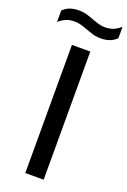

<svg xmlns="http://www.w3.org/2000/svg" viewBox="-214 -985 691 1042"><g transform="rotate(20 131.5 -464.5)"><path d="M79 0V-740H185V0ZM212 -826.5Q187 -826.5 165.8 -833Q144.5 -839.5 124 -847Q106 -854 88 -859.2Q70 -864.5 50.5 -864.5Q22.5 -864.5 1.5 -855.8Q-19.5 -847 -39.5 -829.5V-895.5Q-22.5 -912.5 -0.5 -920.8Q21.5 -929 52 -929Q77 -929 98.5 -922.8Q120 -916.5 140 -908.5Q158.5 -902 176.5 -896.5Q194.5 -891 213.5 -891Q241.5 -891 262.5 -899.8Q283.5 -908.5 303.5 -926V-860Q286.5 -843.5 264.5 -835Q242.5 -826.5 212 -826.5Z"/></g></svg>

Font: Encode Sans SC Condensed Thin Medium
Style: Regular
Weight: 500
Version: Version 3.002